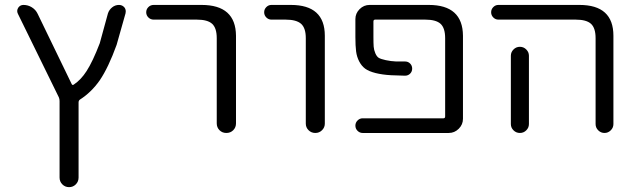

<svg xmlns="http://www.w3.org/2000/svg" viewBox="-20 -562 2578 779"><path d="M270.5 -221.7Q273.4 -214.8 279.3 -218.8Q308.6 -238.3 331.1 -273.4Q356.4 -312.5 384.8 -386.7L418 -507.8Q422.9 -522.5 435.1 -532.2Q447.3 -542 462.9 -542Q476.6 -542 485.4 -531.2Q490.2 -524.4 490.2 -515.6Q490.2 -511.7 489.3 -507.8L453.1 -379.9Q419.9 -288.1 384.8 -236.3Q350.6 -187.5 304.7 -158.2Q298.8 -154.3 298.8 -146.5V158.2Q298.8 174.8 287.6 186Q276.4 197.3 260.3 197.3Q244.1 197.3 232.9 186Q221.7 174.8 221.7 158.2V-152.3Q221.7 -160.2 218.8 -167L52.7 -505.9Q49.8 -511.7 49.8 -517.6Q49.8 -523.4 53.7 -530.3Q61.5 -542 75.2 -542Q93.8 -542 109.4 -532.2Q125 -522.5 132.8 -505.9Z M603.5 -482.4Q590.8 -482.4 582 -491.2Q573.2 -500 573.2 -512.2Q573.2 -524.4 582 -533.2Q590.8 -542 603.5 -542H797.9Q936.5 -542 937.5 -417V-61.5Q937.5 -44.9 926.3 -33.7Q915 -22.5 898.4 -22.5Q881.8 -22.5 870.6 -33.7Q859.4 -44.9 859.4 -61.5V-407.2Q859.4 -448.2 840.8 -465.3Q822.3 -482.4 778.3 -482.4Z M1081.1 -482.4Q1069.3 -482.4 1060.5 -491.2Q1051.8 -500 1051.8 -512.2Q1051.8 -524.4 1060.5 -533.2Q1069.3 -542 1081.1 -542H1160.2Q1297.9 -542 1297.9 -417V-60.5Q1297.9 -44.9 1286.6 -33.7Q1275.4 -22.5 1259.3 -22.5Q1243.2 -22.5 1231.9 -33.7Q1220.7 -44.9 1220.7 -60.5V-407.2Q1220.7 -448.2 1201.7 -465.3Q1182.6 -482.4 1138.7 -482.4Z M1719.7 -542Q1857.4 -542 1858.4 -417V-80.1Q1858.4 -56.6 1841.3 -39.6Q1824.2 -22.5 1800.8 -22.5H1451.2Q1439.5 -22.5 1430.7 -31.2Q1421.9 -40 1421.9 -52.2Q1421.9 -64.5 1430.7 -73.2Q1439.5 -82 1451.2 -82H1779.3Q1786.1 -82 1786.1 -89.8V-407.2Q1786.1 -448.2 1767.6 -465.3Q1749 -482.4 1705.1 -482.4H1502Q1495.1 -482.4 1495.1 -474.6V-412.1Q1495.1 -385.7 1496.1 -372.6Q1497.1 -359.4 1502.9 -345.7Q1508.8 -332 1517.1 -327.1Q1525.4 -322.3 1545.4 -317.9Q1565.4 -313.5 1587.9 -312.5Q1602.5 -312.5 1624 -312.5Q1635.7 -312.5 1644 -304.2Q1652.3 -295.9 1652.3 -283.7Q1652.3 -271.5 1644 -263.2Q1635.7 -254.9 1623 -254.9Q1590.8 -255.9 1566.4 -256.8Q1531.2 -258.8 1503.9 -265.6Q1476.6 -272.5 1461.9 -283.2Q1447.3 -293.9 1437.5 -312.5Q1427.7 -331.1 1424.8 -353.5Q1421.9 -376 1421.9 -412.1V-484.4Q1421.9 -507.8 1439 -524.9Q1456.1 -542 1479.5 -542Z M2126 -335.9V-95.7V-58.6Q2126 -43.9 2115.2 -33.2Q2104.5 -22.5 2089.4 -22.5Q2074.2 -22.5 2063.5 -33.2Q2052.7 -43.9 2052.7 -58.6V-95.7V-335.9Q2052.7 -350.6 2063.5 -361.3Q2074.2 -372.1 2089.4 -372.1Q2104.5 -372.1 2115.2 -361.3Q2126 -350.6 2126 -335.9ZM2002 -482.4Q1990.2 -482.4 1981.4 -491.2Q1972.7 -500 1972.7 -512.2Q1972.7 -524.4 1981.4 -533.2Q1990.2 -542 2002 -542H2331.1Q2468.8 -542 2468.8 -417V-58.6Q2468.8 -43.9 2458 -33.2Q2447.3 -22.5 2432.6 -22.5Q2418 -22.5 2407.2 -33.2Q2396.5 -43.9 2396.5 -58.6V-407.2Q2396.5 -448.2 2377.9 -465.3Q2359.4 -482.4 2315.4 -482.4Z"/></svg>

Font: Gen Jyuu Gothic Normal
Style: Regular
Weight: 300
Designer: [Source Han Sans]
Ryoko NISHIZUKA  (kana & ideographs); Paul D. Hunt (Latin, Greek & Cyrillic); Wenlong ZHANG  (bopomofo
Version: Version 1.002.20150607